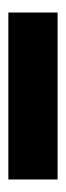

<svg xmlns="http://www.w3.org/2000/svg" viewBox="131 -917 158 460"><g transform="rotate(90 210.0 -687.0)"><path d="M410 -746V-628H10V-746Z"/></g></svg>

Font: MSTAGE
Style: Bold
Weight: 700
Designer: Ninad Kale (Devanagari), Jonny Pinhorn (Latin)
Foundry: Indian Type Foundry
Version: 4.004